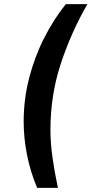

<svg xmlns="http://www.w3.org/2000/svg" viewBox="-20 -725 441 925"><path d="M159 180Q126 102 110 20.5Q94 -61 94 -139Q94 -247 120.5 -349.5Q147 -452 193 -542.5Q239 -633 297 -705H401Q324 -572 273.5 -420Q223 -268 223 -98Q223 -37 233 34.5Q243 106 259 180Z"/></svg>

Font: Mulish
Style: Bold Italic
Weight: 700
Italic angle: -9°
Designer: Vernon Adams
Foundry: Vernon Adams
Version: Version 3.603; ttfautohint (v1.8.3)